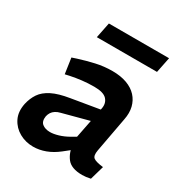

<svg xmlns="http://www.w3.org/2000/svg" viewBox="-170 -830 895 956"><g transform="rotate(30 277.5 -352.0)"><path d="M488 2Q475 5 462.5 6.5Q450 8 441 8Q377 8 352 -25Q327 -58 325 -103L320 -126L360 -329Q366 -361 346.5 -382Q327 -403 274 -403Q237 -403 204 -399Q171 -395 142 -389L115 -383L102 -472L129 -481Q173 -495 219 -505.5Q265 -516 314 -516Q361 -516 396.5 -503Q432 -490 454 -466Q476 -442 484 -409.5Q492 -377 484 -337L447 -137Q441 -104 454.5 -93.5Q468 -83 511 -78ZM158 8Q115 8 79 -12Q43 -32 24.5 -68.5Q6 -105 16 -155Q24 -191 42.5 -218.5Q61 -246 98.5 -265Q136 -284 199 -294L378 -324L363 -252L194 -207Q177 -203 165.5 -195.5Q154 -188 147.5 -178Q141 -168 138 -155Q133 -124 150 -110.5Q167 -97 195 -97Q215 -97 242 -105Q269 -113 297 -129L344 -156L355 -91L296 -44Q263 -18 228 -5Q193 8 158 8ZM161 -623 179 -712H525L507 -623Z"/></g></svg>

Font: REM Medium
Style: Italic
Weight: 500
Italic angle: -11°
Designer: Octavio Pardo
Foundry: Ashler Design
Version: Version 1.005;gftools[0.9.28]